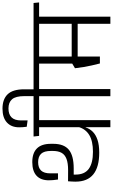

<svg xmlns="http://www.w3.org/2000/svg" viewBox="305 -1231 926 1576"><g transform="rotate(-90 768.0 -443.0)"><path d="M570 -600.5H512V0H570ZM455 -585H687.5L682.5 -630.5H450ZM435.5 -630.5 440.5 -585H637L631.5 -630.5ZM82.5 -430H133V-492.5Q133 -544.5 156 -568.8Q179 -593 225 -593Q271 -593 294 -568.2Q317 -543.5 317 -488V-472Q317 -428 301.5 -400.5Q286 -373 251.2 -360Q216.5 -347 159.5 -347L68 -347.5L91.5 -301H173.5Q279 -301 327.2 -341.2Q375.5 -381.5 375.5 -468.5V-488.5Q375.5 -565 337.5 -603Q299.5 -641 225.5 -641Q151.5 -641 113.8 -606.2Q76 -571.5 76 -505Q76 -489.5 77.5 -471Q79 -452.5 82.5 -430ZM65 -290V-286Q65 -188.5 125 -140Q185 -91.5 303.5 -91.5Q365.5 -91.5 407.5 -105.5Q449.5 -119.5 474.5 -144.5Q499.5 -169.5 510 -203H517L513.5 -261.5Q497.5 -204 448 -173.5Q398.5 -143 310 -143Q216.5 -143 169.8 -177.5Q123 -212 123 -285V-333L68 -347.5Q67 -332 66 -317.5Q65 -303 65 -290Z M825 0V-600.5H766.5V0ZM942 -585 937.5 -630.5H649L654.5 -585ZM664 -885.5Q590 -885.5 550.5 -849.2Q511 -813 511 -749Q511 -735.5 512 -720Q513 -704.5 515.5 -686.5L567.5 -679.5V-733Q567.5 -786 592.5 -811.2Q617.5 -836.5 666 -836.5Q715.5 -836.5 741.2 -807Q767 -777.5 767 -705.5V-623H823V-707Q823 -801 782.2 -843.2Q741.5 -885.5 664 -885.5Z M1419 -600.5H1360.5V0H1419ZM1303.5 -585H1536L1531.5 -630.5H1299ZM1458 -585 1453.5 -630.5H904.5L909 -585ZM1386 -317.5H1054.5V-268.5H1386ZM1092 -601.5H1034V-271.5H1092ZM1035 -86H1092V-313.5H1034.5L996 -290.5Q1000.5 -250.5 1006 -217.8Q1011.5 -185 1018.8 -153.2Q1026 -121.5 1035 -86Z"/></g></svg>

Font: Anek Devanagari Medium Light
Style: Regular
Weight: 300
Version: Version 1.003